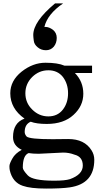

<svg xmlns="http://www.w3.org/2000/svg" viewBox="-20 -884 610 1120"><path d="M174 -680Q174 -669 177 -647Q179 -625 200 -608Q220 -591 248 -591Q276 -591 294 -612Q311 -633 311 -663Q311 -692 289 -710Q266 -727 245 -727Q242 -727 239 -727Q257 -802 348 -864H301Q174 -758 174 -680ZM262 -474Q316 -474 347 -435Q377 -395 377 -340Q377 -284 347 -245Q316 -205 262 -205Q208 -205 168 -245Q128 -284 128 -340Q128 -395 168 -435Q208 -474 262 -474ZM123 -192Q56 -168 56 -84Q56 -34 107 -10Q68 11 52 41Q35 71 35 85Q35 100 37 109Q53 180 113 200Q158 216 249 216Q340 216 387 209Q530 188 530 48Q530 18 514 -7Q473 -73 378 -73L287 -72Q151 -72 135 -88Q124 -101 124 -114Q124 -159 159 -174Q193 -161 253 -161Q352 -161 409 -214Q466 -266 466 -337Q466 -408 417 -458H517V-501H356Q317 -518 245 -518Q172 -518 106 -466Q40 -413 40 -340Q40 -251 123 -192ZM348 6Q383 6 414 18Q463 30 463 82Q463 134 388 161Q360 170 296 170Q171 170 142 139Q113 108 113 94Q113 22 147 9Q171 13 206 13Z"/></svg>

Font: Sawarabi Mincho
Style: Regular
Weight: 400
Version: Version 1.082; ttfautohint (v1.8.4.7-5d5b)